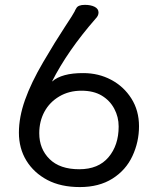

<svg xmlns="http://www.w3.org/2000/svg" viewBox="-20 -740 640 783"><path d="M303.2 -49.8Q381.3 -49.8 422.6 -98.9Q463.9 -147.9 463.9 -224.1Q463.9 -263.2 446 -296.6Q428.2 -330.1 395 -350.1Q361.8 -370.1 312 -370.1Q261.2 -370.1 221.7 -346.7Q182.1 -323.2 161.1 -284.2Q140.1 -245.1 140.1 -196.8Q140.1 -132.8 182.1 -91.3Q224.1 -49.8 303.2 -49.8ZM57.1 -199.2Q57.1 -262.2 82 -332.5Q106.9 -402.8 156.5 -487.3Q206.1 -571.8 243.4 -628.4Q280.8 -685.1 283.9 -692.6Q287.1 -700.2 291 -706.1Q297.9 -720.2 326.2 -720.2Q350.1 -720.2 366 -712.2Q381.8 -704.1 381.8 -689Q381.8 -675.8 370.1 -664.1Q254.9 -532.2 191.9 -407.2Q231.9 -442.4 319.8 -441.9Q381.8 -441.9 433.3 -414.6Q484.9 -387.2 515.9 -338.1Q546.9 -289.1 546.9 -225.1Q546.9 -161.1 520 -103.5Q493.2 -45.9 438.5 -11.5Q383.8 22.9 305.9 22.9Q228 22.9 173.1 -6.1Q118.2 -35.2 87.6 -85Q57.1 -134.8 57.1 -199.2Z"/></svg>

Font: LXGW WenKai Screen R
Style: Regular
Weight: 400
Designer: Fontworks Inc.
Version: Version 1.235;May 31, 2022